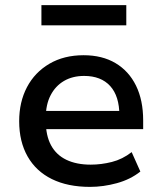

<svg xmlns="http://www.w3.org/2000/svg" viewBox="-20 -722 633 751"><path d="M332 9Q245 9 183 -21.5Q121 -52 88 -110Q55 -168 55 -248Q55 -323 85.5 -381Q116 -439 173 -472.5Q230 -506 307 -506Q380 -506 432 -475Q484 -444 512 -387Q540 -330 540 -251V-217H140V-288H465L447 -270Q447 -346 411 -385.5Q375 -425 309 -425Q264 -425 230.5 -405.5Q197 -386 178 -349.5Q159 -313 159 -261V-250Q159 -192 179.5 -154Q200 -116 239.5 -97Q279 -78 335 -78Q376 -78 417.5 -88.5Q459 -99 495 -127L529 -51Q490 -20 437 -5.5Q384 9 332 9ZM142 -623V-702H474V-623Z"/></svg>

Font: Nunito Sans 8pt SemiBold
Style: Regular
Weight: 600
Version: Version 3.101;gftools[0.9.27]